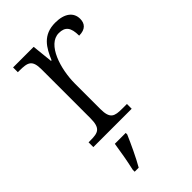

<svg xmlns="http://www.w3.org/2000/svg" viewBox="-235 -617 910 910"><g transform="rotate(-45 220.5 -162.0)"><path d="M40 0H297V-32H266C215 -32 191 -38 191 -104V-274C191 -372 230 -498 306 -498C348 -498 366 -477 366 -421C409 -421 426 -443 426 -474C426 -517 392 -545 329 -545C246 -545 216 -490 191 -431H187L176 -536H38V-504H47C105 -504 127 -497 127 -433V-107C127 -39 104 -32 52 -32H40ZM96 208V221H123C147 180 178 113 196 71V61H123C116 107 107 161 96 208Z"/></g></svg>

Font: Noto Serif Telugu Light
Style: Regular
Weight: 300
Designer: Jelle Bosma - Monotype Design Team
Foundry: Monotype Imaging Inc.
Version: Version 2.005